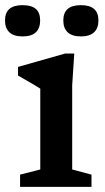

<svg xmlns="http://www.w3.org/2000/svg" viewBox="-32 -726 409 746"><path d="M256.5 -518 248.5 -394.5V-67.5L323.5 -47.5V0H46V-47.5L124.5 -67.5V-381.5Q119 -385.5 104.2 -394.2Q89.5 -403 71.5 -413.2Q53.5 -423.5 38 -432.5V-466L221 -518ZM56 -584.5Q21.5 -584.5 4.5 -600.5Q-12.5 -616.5 -12.5 -646.5Q-12.5 -676.5 4.5 -691.2Q21.5 -706 56 -706Q90.5 -706 107.2 -691.2Q124 -676.5 124 -646.5Q124 -616.5 107.2 -600.5Q90.5 -584.5 56 -584.5ZM282.5 -584.5Q248 -584.5 231 -600.5Q214 -616.5 214 -646.5Q214 -676.5 231 -691.2Q248 -706 282.5 -706Q316.5 -706 333.5 -691.2Q350.5 -676.5 350.5 -646.5Q350.5 -616.5 333.5 -600.5Q316.5 -584.5 282.5 -584.5Z"/></svg>

Font: Newsreader 7pt Medium
Style: Regular
Weight: 500
Designer: Hugues Gentile
Foundry: Production Type
Version: Version 1.003